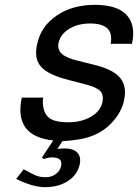

<svg xmlns="http://www.w3.org/2000/svg" viewBox="-20 -559 570 793"><path d="M158 -156Q153 -109 173 -82Q193 -54 262 -54Q316 -54 356 -77Q394 -99 403 -136Q409 -166 395 -182Q380 -198 339 -209L266 -228Q178 -250 149 -284Q119 -318 134 -379Q150 -452 216 -496Q280 -539 372 -539Q464 -539 503 -497Q542 -455 525 -378H437Q445 -420 424 -441Q403 -462 352 -462Q302 -462 266 -440Q231 -419 222 -383Q216 -355 235 -337Q253 -320 302 -308L378 -289Q451 -270 478 -235Q505 -200 492 -143Q482 -97 446 -57Q411 -17 361 2Q316 20 238 24L217 56Q237 54 246 54Q284 54 300 72Q316 90 309 121Q299 164 260 189Q222 214 165 214Q116 214 47 180L78 140Q80 141 98 151Q103 154 110.5 157.5Q118 161 120 162Q129 167 141 170Q154 173 168 173Q193 173 210 160Q228 147 232 128Q241 91 195 91Q179 91 162 98L153 92L200 21Q36 4 70 -156Z"/></svg>

Font: Miedinger
Style: Italic
Weight: 400
Italic angle: -13°
Version: Version 001.000